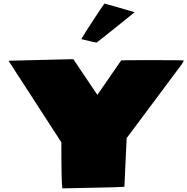

<svg xmlns="http://www.w3.org/2000/svg" viewBox="-20 -1040 1040 1065"><path d="M727.1 -972.2Q517.6 -803.7 516.1 -803.7Q509.3 -803.7 430.7 -823.2Q456.1 -865.7 500.5 -933.1Q544.9 -1000.5 559.1 -1020Q618.2 -1004.4 727.1 -972.2ZM652.3 -705.1Q661.1 -706.5 830.3 -706.5Q999.5 -706.5 999.5 -704.1Q999.5 -701.7 995.6 -695.8L988.3 -683.6L682.6 -273.9L669.9 -3.9L602.1 -1L325.7 4.9Q320.3 -28.3 320.3 -250.5L27.3 -703.1L386.7 -711.9L520 -513.7Z"/></svg>

Font: Seymour One
Style: Book
Weight: 400
Designer: vernon adams
Foundry: vernon adams
Version: Version 1.000; ttfautohint (v0.93) -l 8 -r 50 -G 200 -x 0 -w